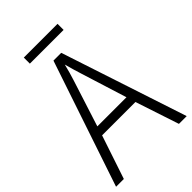

<svg xmlns="http://www.w3.org/2000/svg" viewBox="-247 -935 1030 1030"><g transform="rotate(-45 268.5 -420.0)"><path d="M396 -840H140V-794H396ZM477 0H536L300 -716H241L0 0H59L142 -248H395ZM297 -562 379 -300H158L242 -562C251 -590 261 -624 269 -658C277 -627 289 -587 297 -562Z"/></g></svg>

Font: Noto Sans Armenian SemiCondensed Light
Style: Regular
Weight: 300
Width: 4
Designer: Monotype Design Team
Foundry: Monotype Imaging Inc.
Version: Version 2.008